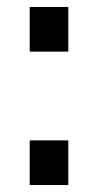

<svg xmlns="http://www.w3.org/2000/svg" viewBox="-20 -658 279 546"><path d="M64.5 -511.2H174.3V-638.2H64.5ZM64.5 -131.8H174.3V-258.8H64.5Z"/></svg>

Font: Antonio
Style: Regular
Weight: 400
Designer: Vernon Adams
Foundry: Vernon Adams
Version: Version 1.002